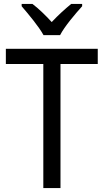

<svg xmlns="http://www.w3.org/2000/svg" viewBox="-20 -964 532 984"><path d="M203 -784H288C311 -829 366 -893 401 -932V-944H345C311 -916 280 -888 245 -851C213 -886 177 -921 146 -944H91V-932C127 -890 179 -828 203 -784ZM290 0V-636H481V-714H10V-636H202V0Z"/></svg>

Font: Noto Sans Myanmar UI SemiCondensed
Style: Regular
Weight: 400
Width: 4
Designer: Monotype Design Team
Foundry: Monotype Imaging Inc.
Version: Version 2.103